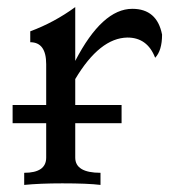

<svg xmlns="http://www.w3.org/2000/svg" viewBox="-20 -522 510 542"><path d="M263.7 0Q228.5 -4.4 155.8 -4.4Q93.3 -4.4 48.3 0V-34.2Q110.4 -34.2 110.4 -77.1V-340.8Q110.4 -402.8 65.4 -402.8V-433.6Q132.8 -458.5 192.4 -502V-350.1Q268.6 -497.1 353.5 -497.1Q423.3 -497.1 437.5 -424.3Q437.5 -379.4 418 -358.9Q396 -416 339.8 -416Q261.7 -415 192.4 -298.8V-77.1Q192.4 -34.2 263.7 -34.2ZM323.2 -174.3H15.6V-225.6H323.2Z"/></svg>

Font: Almanac
Style: Regular
Weight: 400
Designer: Eden's Almanac
Version: Version 3.501;March 28, 2021;FontCreator 13.0.0.2683 64-bit